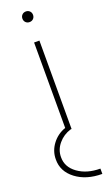

<svg xmlns="http://www.w3.org/2000/svg" viewBox="-195 -705 585 1020"><g transform="rotate(-20 97.0 -195.0)"><path d="M90 -17V-500H120V0H115Q72 13 44 46.5Q16 80 16 121Q15 177 65.5 213.5Q116 250 192 250V280Q102 280 43.5 235.5Q-15 191 -14 123Q-14 76 15 37.5Q44 -1 90 -17ZM75 -640Q75 -653 83.5 -661.5Q92 -670 105 -670Q118 -670 126.5 -661.5Q135 -653 135 -640Q135 -627 126.5 -618.5Q118 -610 105 -610Q92 -610 83.5 -618.5Q75 -627 75 -640Z"/></g></svg>

Font: Metropolitano Thin
Style: Regular
Weight: 250
Designer: Fonts by Alex Slobzheninov & Chris M. Simpson / Changes by Cristiano Sobral
Foundry: Fonts by Alex Slobzheninov & Chris M. Simpson / Changes by Cristiano Sobral
Version: Version 1.00;August 30, 2020;FontCreator 13.0.0.2681 64-bit